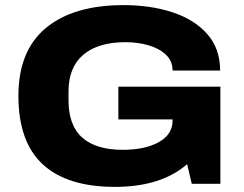

<svg xmlns="http://www.w3.org/2000/svg" viewBox="-20 -719 954 751"><path d="M430 12Q243 12 147.5 -76Q52 -164 52 -344Q52 -521 160 -610Q268 -699 463 -699Q569 -699 654.5 -671Q740 -643 790.5 -586Q841 -529 841 -443H655Q655 -480 629.5 -504.5Q604 -529 562 -541.5Q520 -554 471 -554Q364 -554 306 -505Q248 -456 248 -361V-327Q248 -228 302 -180.5Q356 -133 460 -133Q547 -133 601 -163Q655 -193 655 -247V-252H443V-380H842V0H730L712 -77Q610 12 430 12Z"/></svg>

Font: Archivo SemiExpanded ExtraBold
Style: Regular
Weight: 800
Width: 6
Designer: Hector Gatti
Foundry: Omnibus-Type
Version: Version 2.001; ttfautohint (v1.8.3)